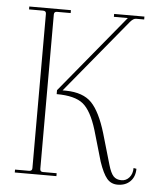

<svg xmlns="http://www.w3.org/2000/svg" viewBox="-49 -672 590 726"><g transform="rotate(5 246.5 -309.0)"><path d="M33 0V-11H86Q98 -11 98 -22V-608Q98 -619 86 -619H33V-630H191V-619H139Q128 -619 128 -608V-22Q128 -11 139 -11H191V0ZM424 12Q399 12 383.5 -6.5Q368 -25 353 -69L319 -186Q297 -258 265.5 -283.5Q234 -309 165 -309V-324L408 -619H355V-630H470V-619H439Q429 -619 417 -605L186 -325H199Q264 -324 296.5 -290.5Q329 -257 353 -177L387 -60Q396 -29 407 -17.5Q418 -6 437 -6Q455 -6 467 -20Q479 -34 479 -56L490 -54Q490 -24 472 -6Q454 12 424 12Z"/></g></svg>

Font: Arapey Thin-Display
Style: Regular
Weight: 100
Designer: Eduardo Rodriguez Tunni
Foundry: Eduardo Rodriguez Tunni
Version: Version 4.000